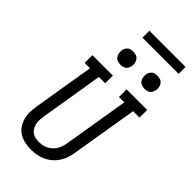

<svg xmlns="http://www.w3.org/2000/svg" viewBox="-338 -1205 1294 1294"><g transform="rotate(45 309.5 -557.5)"><path d="M254 8Q224 8 195 2Q166 -4 142 -18.5Q118 -33 102 -56Q86 -79 78 -106.5Q70 -134 70.5 -164Q71 -194 76 -225L148 -661H97V-735H292V-662H232L158 -213Q155 -194 154 -176.5Q153 -159 156.5 -142Q160 -125 168 -110Q176 -95 189 -84.5Q202 -74 219.5 -70Q237 -66 255 -66Q272 -66 289 -69Q306 -72 322 -80.5Q338 -89 352 -102Q366 -115 375 -130.5Q384 -146 389.5 -163Q395 -180 397 -197L474 -662H423V-735H619V-662H558L479 -185Q475 -159 466.5 -133.5Q458 -108 442.5 -84.5Q427 -61 405.5 -42.5Q384 -24 358.5 -12.5Q333 -1 306.5 3.5Q280 8 254 8ZM505 -823Q491 -823 477 -828Q463 -833 455 -844.5Q447 -856 444.5 -870.5Q442 -885 444 -900Q446 -910 451.5 -920Q457 -930 465.5 -936.5Q474 -943 484.5 -945Q495 -947 506 -947Q520 -947 534 -942Q548 -937 556 -925.5Q564 -914 567 -899.5Q570 -885 567 -870Q565 -860 559.5 -850Q554 -840 545.5 -833.5Q537 -827 526.5 -825Q516 -823 505 -823ZM275 -823Q261 -823 247 -828Q233 -833 225 -844.5Q217 -856 214.5 -870.5Q212 -885 214 -900Q216 -910 221.5 -920Q227 -930 235.5 -936.5Q244 -943 254.5 -945Q265 -947 276 -947Q290 -947 304 -942Q318 -937 326 -925.5Q334 -914 337 -899.5Q340 -885 337 -870Q335 -860 329.5 -850Q324 -840 315.5 -833.5Q307 -827 296.5 -825Q286 -823 275 -823ZM597 -1057H252V-1123H597Z"/></g></svg>

Font: Iosevka HT Extended
Style: Italic
Weight: 400
Width: 7
Italic angle: -9°
Monospace: yes
Designer: Belleve Invis
Foundry: Belleve Invis
Version: Version 32.3.0; ttfautohint (v1.8.4)